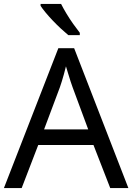

<svg xmlns="http://www.w3.org/2000/svg" viewBox="-20 -964 679 984"><path d="M545 0 459 -221H176L91 0H0L279 -717H360L638 0ZM352 -517Q349 -525 342 -546Q335 -567 328.5 -589.5Q322 -612 318 -624Q313 -604 307.5 -583.5Q302 -563 296.5 -546Q291 -529 287 -517L206 -301H432ZM293 -944Q304 -922 320.5 -894.5Q337 -867 355.5 -841Q374 -815 389 -796V-784H330Q313 -798 292 -817.5Q271 -837 250.5 -858.5Q230 -880 213.5 -900Q197 -920 188 -934V-944Z"/></svg>

Font: Noto Sans Devanagari
Style: Regular
Weight: 400
Designer: Jelle Bosma - Monotype Design Team
Foundry: Monotype Imaging Inc.
Version: Version 2.003